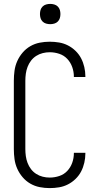

<svg xmlns="http://www.w3.org/2000/svg" viewBox="-20 -957 515 985"><path d="M235 8Q209 8 183.5 3Q158 -2 135.5 -15Q113 -28 96 -48Q79 -68 68.5 -91.5Q58 -115 54.5 -140.5Q51 -166 51 -192V-543Q51 -569 54.5 -594.5Q58 -620 68.5 -643.5Q79 -667 96 -687Q113 -707 135.5 -720Q158 -733 183.5 -738Q209 -743 235 -743Q259 -743 283 -739Q307 -735 328.5 -724Q350 -713 367.5 -696Q385 -679 396 -658Q407 -637 412.5 -613Q418 -589 418 -565V-562H359V-564Q359 -589 350.5 -613Q342 -637 325 -655Q308 -673 284 -681Q260 -689 235 -689Q217 -689 199 -684.5Q181 -680 165.5 -670Q150 -660 139 -645.5Q128 -631 121.5 -614Q115 -597 112.5 -579Q110 -561 110 -543V-192Q110 -174 112.5 -156Q115 -138 121.5 -121Q128 -104 139 -89.5Q150 -75 165.5 -65Q181 -55 199 -50.5Q217 -46 235 -46Q260 -46 284 -54Q308 -62 325 -80Q342 -98 350.5 -122Q359 -146 359 -171V-173H418V-170Q418 -146 412.5 -122Q407 -98 396 -77Q385 -56 367.5 -39Q350 -22 328.5 -11Q307 0 283 4Q259 8 235 8ZM238 -833Q227 -833 216.5 -836Q206 -839 198.5 -846.5Q191 -854 188 -864Q185 -874 185 -885Q185 -896 188 -906Q191 -916 198.5 -923.5Q206 -931 216.5 -934Q227 -937 238 -937Q248 -937 258.5 -934Q269 -931 276.5 -923.5Q284 -916 287 -906Q290 -896 290 -885Q290 -874 287 -864Q284 -854 276.5 -846.5Q269 -839 258.5 -836Q248 -833 238 -833Z"/></svg>

Font: Iosevka QP Light
Style: Regular
Weight: 300
Designer: Belleve Invis
Foundry: Belleve Invis
Version: Version 20.0.0; ttfautohint (v1.8.4)